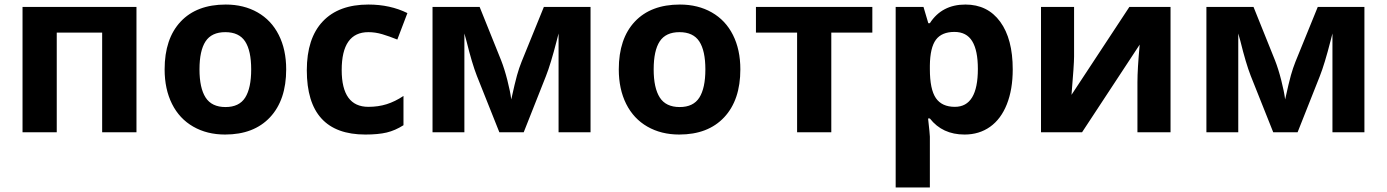

<svg xmlns="http://www.w3.org/2000/svg" viewBox="-20 -576 6039 836"><path d="M574.2 -545.9V0H424.8V-434.1H227.1V0H78.1V-545.9Z M848.6 -273.9Q848.6 -192.9 875.2 -151.4Q901.9 -109.9 961.9 -109.9Q1021.5 -109.9 1047.6 -151.1Q1073.7 -192.4 1073.7 -273.9Q1073.7 -355 1047.4 -395.5Q1021 -436 960.9 -436Q901.4 -436 875 -395.8Q848.6 -355.5 848.6 -273.9ZM1226.1 -273.9Q1226.1 -140.6 1155.8 -65.4Q1085.4 9.8 960 9.8Q881.3 9.8 821.3 -24.7Q761.2 -59.1 729 -123.5Q696.8 -188 696.8 -273.9Q696.8 -407.7 766.6 -481.9Q836.4 -556.2 962.9 -556.2Q1041.5 -556.2 1101.6 -522Q1161.6 -487.8 1193.8 -423.8Q1226.1 -359.9 1226.1 -273.9Z M1570.8 9.8Q1315.9 9.8 1315.9 -270Q1315.9 -409.2 1385.3 -482.7Q1454.6 -556.2 1584 -556.2Q1678.7 -556.2 1753.9 -519L1710 -403.8Q1674.8 -418 1644.5 -427Q1614.3 -436 1584 -436Q1467.8 -436 1467.8 -271Q1467.8 -110.8 1584 -110.8Q1627 -110.8 1663.6 -122.3Q1700.2 -133.8 1736.8 -158.2V-30.8Q1700.7 -7.8 1663.8 1Q1627 9.8 1570.8 9.8Z M2551.3 0H2412.1V-430.2L2404.3 -399.9Q2377.9 -296.9 2356.9 -244.1L2260.3 0H2154.3L2056.2 -246.1Q2035.2 -299.8 2011.2 -397L2002 -430.2V0H1863.3V-545.9H2068.4L2162.1 -313Q2176.8 -275.4 2189.2 -226.6Q2201.7 -177.7 2206.1 -143.1Q2222.2 -216.3 2231.2 -248.3Q2240.2 -280.3 2251 -307.1Q2261.7 -334 2348.1 -545.9H2551.3Z M2826.2 -273.9Q2826.2 -192.9 2852.8 -151.4Q2879.4 -109.9 2939.5 -109.9Q2999 -109.9 3025.1 -151.1Q3051.3 -192.4 3051.3 -273.9Q3051.3 -355 3024.9 -395.5Q2998.5 -436 2938.5 -436Q2878.9 -436 2852.5 -395.8Q2826.2 -355.5 2826.2 -273.9ZM3203.6 -273.9Q3203.6 -140.6 3133.3 -65.4Q3063 9.8 2937.5 9.8Q2858.9 9.8 2798.8 -24.7Q2738.8 -59.1 2706.5 -123.5Q2674.3 -188 2674.3 -273.9Q2674.3 -407.7 2744.1 -481.9Q2814 -556.2 2940.4 -556.2Q3019 -556.2 3079.1 -522Q3139.2 -487.8 3171.4 -423.8Q3203.6 -359.9 3203.6 -273.9Z M3778.3 -545.9V-434.1H3599.6V0H3450.7V-434.1H3271.5V-545.9Z M4179.7 9.8Q4083.5 9.8 4028.8 -60.1H4021Q4028.8 8.3 4028.8 19V240.2H3879.9V-545.9H4001L4022 -475.1H4028.8Q4081.1 -556.2 4183.6 -556.2Q4280.3 -556.2 4335 -481.4Q4389.6 -406.7 4389.6 -273.9Q4389.6 -186.5 4364 -122.1Q4338.4 -57.6 4291 -23.9Q4243.7 9.8 4179.7 9.8ZM4135.7 -437Q4080.6 -437 4055.2 -403.1Q4029.8 -369.1 4028.8 -291V-274.9Q4028.8 -187 4054.9 -148.9Q4081.1 -110.8 4137.7 -110.8Q4237.8 -110.8 4237.8 -275.9Q4237.8 -356.4 4213.1 -396.7Q4188.5 -437 4135.7 -437Z M4656.7 -545.9V-330.1Q4656.7 -295.9 4645.5 -163.1L4897.5 -545.9H5076.7V0H4932.6V-217.8Q4932.6 -275.9 4942.4 -381.8L4691.4 0H4512.7V-545.9Z M5920.9 0H5781.7V-430.2L5773.9 -399.9Q5747.6 -296.9 5726.6 -244.1L5629.9 0H5523.9L5425.8 -246.1Q5404.8 -299.8 5380.9 -397L5371.6 -430.2V0H5232.9V-545.9H5438L5531.7 -313Q5546.4 -275.4 5558.8 -226.6Q5571.3 -177.7 5575.7 -143.1Q5591.8 -216.3 5600.8 -248.3Q5609.9 -280.3 5620.6 -307.1Q5631.3 -334 5717.8 -545.9H5920.9Z"/></svg>

Font: Zoram GWebM
Style: Bold
Weight: 700
Foundry: Ascender Corporation
Version: Version 1.000